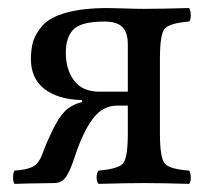

<svg xmlns="http://www.w3.org/2000/svg" viewBox="-20 -451 521 473"><path d="M142.1 -320.8Q142.1 -279.8 162.6 -252.4Q183.1 -225.1 225.1 -225.1H294.9V-341.8Q294.9 -370.6 281.5 -384.3Q268.1 -397.9 237.8 -397.9Q180.7 -397.9 161.4 -378.9Q142.1 -359.9 142.1 -320.8ZM113.8 0Q35.6 1 16.1 2Q12.2 -2 12.2 -13.9Q12.2 -25.9 16.1 -30.8Q46.9 -32.7 61.5 -40.8Q76.2 -48.8 85 -73.2Q93.8 -98.1 109.9 -130.9Q124 -160.6 139.4 -176.5Q154.8 -192.4 181.6 -199.7Q183.1 -200.2 182.6 -202.1Q182.1 -204.1 180.2 -204.6Q122.6 -206.1 89.4 -231.9Q56.2 -257.8 56.2 -305.2Q56.2 -330.1 61.5 -348.6Q66.9 -367.2 84.5 -387.7Q102.1 -408.2 143.1 -419.7Q184.1 -431.2 246.1 -431.2Q257.3 -431.2 286.6 -430.2Q315.9 -429.2 334 -429.2Q377.9 -429.2 445.8 -431.2Q449.7 -426.3 450 -414.1Q450.2 -401.9 445.8 -397.9Q397.9 -394 386 -380.6Q374 -367.2 374 -307.1V-122.1Q374 -62 386 -48.1Q397.9 -34.2 445.8 -30.8Q449.7 -25.9 450 -13.9Q450.2 -2 445.8 2Q381.8 0 335 0Q289.1 0 223.1 2Q218.3 -2 218 -13.9Q217.8 -25.9 223.1 -30.8Q271 -34.7 283 -48.3Q294.9 -62 294.9 -122.1V-190.9H269Q233.4 -190.9 209 -158.9Q184.6 -127 163.6 -63Q152.8 -30.3 142.8 -15.4Q132.8 -0.5 113.8 0Z"/></svg>

Font: Linux Libertine O
Style: Regular
Weight: 400
Designer: Philipp H. Poll
Foundry: Philipp H. Poll
Version: Version 5.3.0